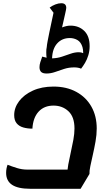

<svg xmlns="http://www.w3.org/2000/svg" viewBox="-20 -1146 666 1191"><path d="M167 25Q92 25 55 0.5Q18 -24 18 -74Q18 -88 20.5 -101Q23 -114 27 -124Q52 -114 84 -104Q116 -94 148 -94H445L398 -63Q397 -90 403.5 -125.5Q410 -161 419 -200.5Q428 -240 435 -278.5Q442 -317 442 -349Q442 -421 404.5 -456Q367 -491 312 -491Q254 -491 219.5 -453.5Q185 -416 181 -348Q150 -348 124 -355.5Q98 -363 83 -381.5Q68 -400 68 -432Q68 -478 98.5 -518.5Q129 -559 184 -584Q239 -609 312 -609Q393 -609 453.5 -576Q514 -543 547 -484.5Q580 -426 580 -349Q580 -310 572.5 -268Q565 -226 556 -186.5Q547 -147 540.5 -116Q534 -85 535 -67L480 25ZM269 -690Q245 -690 235 -700Q225 -710 225 -729Q225 -744 230 -760Q235 -776 242 -795Q248 -794 255 -791.5Q262 -789 269 -788Q268 -794 267.5 -803Q267 -812 267 -821Q267 -830 267.5 -838.5Q268 -847 270 -854Q271 -868 275.5 -891.5Q280 -915 286 -944.5Q292 -974 299 -1006Q306 -1038 312 -1067L288 -1099Q304 -1111 323.5 -1118.5Q343 -1126 360 -1126Q391 -1126 391 -1097Q391 -1090 383.5 -1057.5Q376 -1025 365 -976Q378 -981 391 -984Q404 -987 417 -987Q469 -987 502.5 -954.5Q536 -922 536 -860Q536 -830 528 -803.5Q520 -777 507.5 -756Q495 -735 483 -720Q475 -724 463.5 -726Q452 -728 441 -728Q407 -728 378 -718.5Q349 -709 322 -699.5Q295 -690 269 -690ZM491 -763Q501 -823 491.5 -854Q482 -885 460.5 -897.5Q439 -910 413 -910Q365 -910 335 -877Q305 -844 303 -784Q336 -785 364.5 -794.5Q393 -804 418.5 -813Q444 -822 469 -822Q485 -822 496.5 -816Q508 -810 516 -801Z"/></svg>

Font: Lemonada Medium
Style: Regular
Weight: 500
Designer: Mohamed Gaber (Arabic), Eduardo Tunni (Latin)
Foundry: Kief Type Foundry
Version: Version 4.004; ttfautohint (v1.8.2)